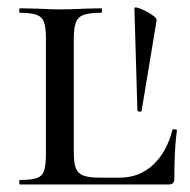

<svg xmlns="http://www.w3.org/2000/svg" viewBox="-20 -490 505 510"><path d="M248 -18H297Q350 -18 386.5 -52Q423 -86 438 -145Q438 -147 444 -146.5Q450 -146 450 -144Q443 -96 443 -15Q443 -7 439.5 -3.5Q436 0 427 0H33Q31 0 31 -6Q31 -12 33 -12Q64 -12 78 -17Q92 -22 97 -36.5Q102 -51 102 -81V-387Q102 -417 97 -431Q92 -445 77.5 -450.5Q63 -456 33 -456Q31 -456 31 -462Q31 -468 33 -468L79 -467Q119 -465 141 -465Q165 -465 205 -467L249 -468Q251 -468 251 -462Q251 -456 249 -456Q217 -456 202 -450.5Q187 -445 181.5 -430.5Q176 -416 176 -386V-85Q176 -57 181.5 -43Q187 -29 202 -23.5Q217 -18 248 -18ZM396 -436 356 -195Q355 -193 350 -193.5Q345 -194 345 -196L337 -468Q337 -473 352.5 -467Q368 -461 382.5 -451.5Q397 -442 396 -436Z"/></svg>

Font: Cormorant SC Medium
Style: Regular
Weight: 500
Designer: Christian Thalmann (Catharsis Fonts)
Foundry: Catharsis Fonts
Version: Version 4.000